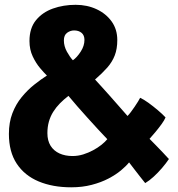

<svg xmlns="http://www.w3.org/2000/svg" viewBox="-20 -733 738 798"><path d="M276 45.5Q199 45.5 140.5 21Q82 -3.5 49.5 -52.8Q17 -102 17 -176.5Q17 -224.5 31.5 -262.2Q46 -300 70 -329.2Q94 -358.5 121.5 -380.5Q149 -402.5 175 -419Q164.5 -429 147 -449.5Q129.5 -470 116 -498.5Q102.5 -527 102.5 -562.5Q102.5 -616 129.5 -649Q156.5 -682 200 -697.5Q243.5 -713 294.5 -713Q342 -713 381.2 -694.8Q420.5 -676.5 444 -643.8Q467.5 -611 467.5 -566.5Q467.5 -530 457 -502.8Q446.5 -475.5 425.8 -452Q405 -428.5 375 -402.5Q387 -389.5 402.2 -372.8Q417.5 -356 434.8 -336.5Q452 -317 471.2 -295.2Q490.5 -273.5 510 -251Q516 -257 523.8 -267.2Q531.5 -277.5 539.5 -289.2Q547.5 -301 553.8 -311.2Q560 -321.5 562.5 -326.5Q577 -320 596.8 -305.8Q616.5 -291.5 635.8 -275.2Q655 -259 668 -245Q663.5 -233.5 651.5 -217Q639.5 -200.5 625.8 -184Q612 -167.5 601.5 -156Q615 -142.5 628.8 -128.2Q642.5 -114 656.2 -99.8Q670 -85.5 682 -72Q670 -54 653.5 -34.8Q637 -15.5 618.8 1.2Q600.5 18 583.5 28Q574 16.5 562 1Q550 -14.5 537.8 -30.2Q525.5 -46 516.5 -58Q504.5 -43 483 -25Q461.5 -7 431 9Q400.5 25 361.5 35.2Q322.5 45.5 276 45.5ZM281.5 -84.5Q304 -84.5 325.8 -91.2Q347.5 -98 367 -108.5Q386.5 -119 401.8 -131.2Q417 -143.5 426 -154.5Q408 -173 387 -196Q366 -219 344 -243.2Q322 -267.5 301.5 -291Q281 -314.5 264.5 -334.5Q245.5 -320 229.2 -303.5Q213 -287 201.2 -268.2Q189.5 -249.5 183.2 -227.5Q177 -205.5 177 -179.5Q177 -148.5 190.2 -127.2Q203.5 -106 227.2 -95.2Q251 -84.5 281.5 -84.5ZM283 -482.5Q300 -494.5 315.5 -518.5Q331 -542.5 331 -567Q331 -586.5 319 -596.5Q307 -606.5 288 -606.5Q272.5 -606.5 259 -596.8Q245.5 -587 245.5 -565Q245.5 -541 258.2 -518Q271 -495 283 -482.5Z"/></svg>

Font: Grandstander Thin ExtraBold
Style: Regular
Weight: 800
Version: Version 1.200